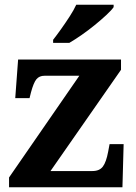

<svg xmlns="http://www.w3.org/2000/svg" viewBox="-20 -786 569 806"><path d="M18 0V-41L313 -468H167Q145 -468 133 -453.5Q121 -439 110 -398L104 -374H44L56 -536H488V-493L192 -68H368Q398 -68 412 -87Q426 -106 434 -149L440 -181H499L494 0ZM203 -619Q218 -638 236.5 -664Q255 -690 272.5 -717Q290 -744 300 -766H457V-756Q448 -743 426.5 -723Q405 -703 378 -681Q351 -659 323 -639.5Q295 -620 271 -606H203Z"/></svg>

Font: Noto Serif Tamil
Style: Italic
Weight: 400
Italic angle: -12°
Designer: Indian Type Foundry, Tom Grace, and the Monotype Design Team
Foundry: Monotype Imaging Inc.
Version: Version 2.003